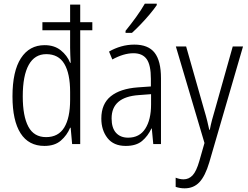

<svg xmlns="http://www.w3.org/2000/svg" viewBox="-20 -785 1349 1046"><path d="M222 10Q136 10 92 -59Q48 -128 48 -260Q48 -397 94 -468Q140 -539 223 -539Q276 -539 311 -511Q346 -483 362 -443H365Q364 -464 363 -485Q362 -506 362 -524V-620H211V-664H362V-760H417V-664H483V-620H417V0H373L365 -89H362Q345 -48 311.5 -19Q278 10 222 10ZM231 -38Q298 -38 330 -90.5Q362 -143 362 -241V-284Q362 -384 330.5 -437Q299 -490 232 -490Q169 -490 136.5 -431.5Q104 -373 104 -260Q104 -152 134.5 -95Q165 -38 231 -38Z M712 -542Q788 -542 822.5 -497.5Q857 -453 857 -359V0H815L807 -85H805Q786 -44 754 -17Q722 10 665 10Q599 10 565.5 -33Q532 -76 532 -139Q532 -219 583.5 -260.5Q635 -302 731 -309L802 -314V-355Q802 -431 779 -463Q756 -495 707 -495Q654 -495 592 -461L574 -504Q605 -522 640 -532Q675 -542 712 -542ZM737 -267Q588 -257 588 -140Q588 -88 612 -61.5Q636 -35 678 -35Q740 -35 771.5 -84Q803 -133 803 -216V-272ZM834 -757Q819 -735 795.5 -707Q772 -679 746 -652Q720 -625 699 -606H664V-617Q694 -654 721.5 -692Q749 -730 769 -765H834Z M938 -532H994L1091 -191Q1103 -151 1109 -126Q1115 -101 1120 -78H1123Q1128 -105 1135.5 -133Q1143 -161 1152 -191L1248 -532H1304L1120 100Q1098 174 1066.5 207.5Q1035 241 986 241Q973 241 961 239Q949 237 937 233V183Q947 187 958 189.5Q969 192 980 192Q1009 192 1029.5 170Q1050 148 1066 92L1094 -6Z"/></svg>

Font: Noto Sans Condensed Light
Style: Regular
Weight: 300
Width: 3
Designer: Monotype Design Team
Foundry: Monotype Imaging Inc.
Version: Version 2.013; ttfautohint (v1.8.4.7-5d5b)